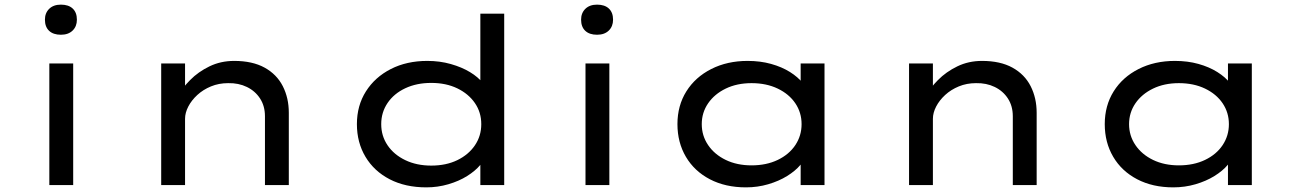

<svg xmlns="http://www.w3.org/2000/svg" viewBox="-20 -799 5600 829"><path d="M193 0V-525H296V0ZM243 -649Q210 -649 192 -666Q174 -683 174 -714Q174 -743 192.5 -761Q211 -779 243 -779Q276 -779 294 -762Q312 -745 312 -714Q312 -685 293.5 -667Q275 -649 243 -649Z M676 0V-525H779V-385L745 -381Q766 -418 801 -453.5Q836 -489 884.5 -512.5Q933 -536 991 -536Q1070 -536 1122.5 -507Q1175 -478 1201 -427Q1227 -376 1227 -312V0H1124V-297Q1124 -341 1103 -373.5Q1082 -406 1046 -423.5Q1010 -441 965 -440Q925 -440 891 -426Q857 -412 832 -389Q807 -366 793 -339Q779 -312 779 -286V0H728Q705 0 692 0Q679 0 676 0Z M1821 10Q1730 10 1662.5 -25Q1595 -60 1558 -122Q1521 -184 1521 -263Q1521 -343 1560 -404.5Q1599 -466 1667.5 -501Q1736 -536 1825 -536Q1879 -536 1926.5 -522.5Q1974 -509 2009.5 -487.5Q2045 -466 2064.5 -440.5Q2084 -415 2084 -391L2054 -389V-740H2157V0H2054V-141L2074 -135Q2074 -111 2053 -86Q2032 -61 1997 -39Q1962 -17 1916 -3.5Q1870 10 1821 10ZM1842 -84Q1906 -84 1954.5 -107.5Q2003 -131 2030.5 -171.5Q2058 -212 2058 -263Q2058 -314 2030.5 -354Q2003 -394 1954.5 -417.5Q1906 -441 1842 -441Q1779 -441 1730 -418Q1681 -395 1653.5 -354.5Q1626 -314 1626 -263Q1626 -212 1653.5 -171.5Q1681 -131 1730 -107.5Q1779 -84 1842 -84Z M2508 0V-525H2611V0ZM2558 -649Q2525 -649 2507 -666Q2489 -683 2489 -714Q2489 -743 2507.5 -761Q2526 -779 2558 -779Q2591 -779 2609 -762Q2627 -745 2627 -714Q2627 -685 2608.5 -667Q2590 -649 2558 -649Z M3201 10Q3112 10 3045 -25Q2978 -60 2941.5 -122Q2905 -184 2905 -263Q2905 -343 2943.5 -404.5Q2982 -466 3051 -501Q3120 -536 3208 -536Q3263 -536 3309.5 -523Q3356 -510 3391 -488Q3426 -466 3445.5 -440.5Q3465 -415 3466 -389H3437V-525H3540V0H3437V-141L3458 -136Q3457 -112 3435.5 -86.5Q3414 -61 3378.5 -39Q3343 -17 3297 -3.5Q3251 10 3201 10ZM3225 -85Q3289 -85 3338 -108.5Q3387 -132 3414 -172.5Q3441 -213 3441 -263Q3441 -313 3414 -353Q3387 -393 3338 -416.5Q3289 -440 3225 -440Q3162 -440 3113.5 -416.5Q3065 -393 3037.5 -353Q3010 -313 3010 -263Q3010 -213 3037.5 -172.5Q3065 -132 3113.5 -108.5Q3162 -85 3225 -85Z M3905 0V-525H4008V-385L3974 -381Q3995 -418 4030 -453.5Q4065 -489 4113.5 -512.5Q4162 -536 4220 -536Q4299 -536 4351.5 -507Q4404 -478 4430 -427Q4456 -376 4456 -312V0H4353V-297Q4353 -341 4332 -373.5Q4311 -406 4275 -423.5Q4239 -441 4194 -440Q4154 -440 4120 -426Q4086 -412 4061 -389Q4036 -366 4022 -339Q4008 -312 4008 -286V0H3957Q3934 0 3921 0Q3908 0 3905 0Z M5046 10Q4957 10 4890 -25Q4823 -60 4786.5 -122Q4750 -184 4750 -263Q4750 -343 4788.5 -404.5Q4827 -466 4896 -501Q4965 -536 5053 -536Q5108 -536 5154.5 -523Q5201 -510 5236 -488Q5271 -466 5290.5 -440.5Q5310 -415 5311 -389H5282V-525H5385V0H5282V-141L5303 -136Q5302 -112 5280.5 -86.5Q5259 -61 5223.5 -39Q5188 -17 5142 -3.5Q5096 10 5046 10ZM5070 -85Q5134 -85 5183 -108.5Q5232 -132 5259 -172.5Q5286 -213 5286 -263Q5286 -313 5259 -353Q5232 -393 5183 -416.5Q5134 -440 5070 -440Q5007 -440 4958.5 -416.5Q4910 -393 4882.5 -353Q4855 -313 4855 -263Q4855 -213 4882.5 -172.5Q4910 -132 4958.5 -108.5Q5007 -85 5070 -85Z"/></svg>

Font: Lexend Tera
Style: Regular
Weight: 400
Designer: Bonnie Shaver-Troup, Thomas Jockin
Foundry: Lexend
Version: Version 1.007